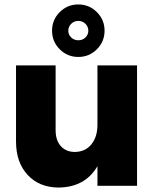

<svg xmlns="http://www.w3.org/2000/svg" viewBox="-20 -835 704 863"><path d="M596 -541V0H418V-88Q363 6 245 8Q157 8 104.5 -48.5Q52 -105 52 -199V-541H230V-250Q230 -204 253.5 -178Q277 -152 317 -152Q364 -153 391 -186.5Q418 -220 418 -274V-541ZM450 -697Q450 -648 415.5 -613.5Q381 -579 332 -579Q283 -579 248.5 -613.5Q214 -648 214 -697Q214 -746 248.5 -780.5Q283 -815 332 -815Q381 -815 415.5 -780.5Q450 -746 450 -697ZM287 -697Q287 -679 300 -666.5Q313 -654 332 -654Q351 -654 364 -666.5Q377 -679 377 -697Q377 -715 364 -728Q351 -741 332 -741Q313 -741 300 -728Q287 -715 287 -697Z"/></svg>

Font: Montserrat V1
Style: Bold
Weight: 700
Designer: Julieta Ulanovsky
Foundry: Julieta Ulanovsky
Version: Version 6.001